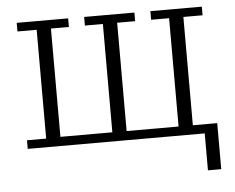

<svg xmlns="http://www.w3.org/2000/svg" viewBox="-49 -570 952 777"><g transform="rotate(-5 427.0 -181.0)"><path d="M765 0H46V-35H124V-477H46V-512H255V-477H182V-37H393V-477H320V-512H524V-477H451V-37H662V-477H589V-512H798V-477H720V-37H819V150H765Z"/></g></svg>

Font: IBM Plex Serif Light
Style: Regular
Weight: 300
Designer: Mike Abbink, Paul van der Laan, Pieter van Rosmalen
Foundry: Bold Monday
Version: Version 3.001